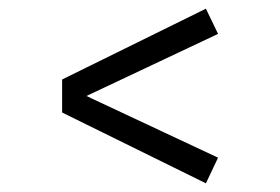

<svg xmlns="http://www.w3.org/2000/svg" viewBox="-20 -511 644 442"><path d="M454 -89 123 -252V-328L454 -491L482 -433L179 -290L482 -148Z"/></svg>

Font: Lil Grotesk
Style: Regular
Weight: 400
Designer: Bastien Sozeau
Foundry: NBR — Bastien Sozeau
Version: Version 4.002; ttfautohint (v1.8.4.7-5d5b)